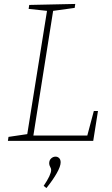

<svg xmlns="http://www.w3.org/2000/svg" viewBox="-20 -713 565 972"><path d="M422 -27 455 -151H476L452 0H20L23 -20L118 -34L218 -658L125 -668L128 -688L361 -693L358 -673L249 -658L149 -27ZM201 228Q239 172 239 147Q239 140 234 131.5Q229 123 229 114Q229 98 239 89Q249 80 261 80Q272 80 279.5 87.5Q287 95 287 109Q287 129 267.5 163.5Q248 198 215 239Z"/></svg>

Font: Bitter Pro ExtraLight
Style: Italic
Weight: 275
Italic angle: -9°
Designer: Sol Matas, and Bitter project Authors
Foundry: Sol Matas
Version: Version 1.010